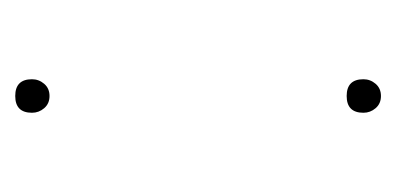

<svg xmlns="http://www.w3.org/2000/svg" viewBox="-154 -356 520 252"><g transform="rotate(-90 106.0 -230.0)"><path d="M128 -13Q128 -4 122 3Q116 10 106 10Q96 10 90 3Q84 -4 84 -13Q84 -35 106 -35Q128 -35 128 -13ZM128 -448Q128 -439 122 -432Q116 -425 106 -425Q96 -425 90 -432Q84 -439 84 -448Q84 -470 106 -470Q128 -470 128 -448Z"/></g></svg>

Font: Almendra Display
Style: Regular
Weight: 400
Designer: Ana Sanfelippo
Foundry: Ana Sanfelippo
Version: Version 1.004